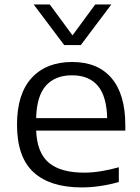

<svg xmlns="http://www.w3.org/2000/svg" viewBox="-20 -828 626 858"><path d="M345 9.5Q204 9.5 130 -58.2Q56 -126 56 -271Q56 -408 121.2 -479.5Q186.5 -551 302.5 -551Q417 -551 478.5 -478.8Q540 -406.5 540 -268.5V-244.5H141.5Q145.5 -145 198.2 -100.8Q251 -56.5 356 -56.5Q392 -56.5 431 -62.8Q470 -69 511 -80.5V-14.5Q425 9.5 345 9.5ZM301.5 -491.5Q226.5 -491.5 185.2 -445.2Q144 -399 141.5 -300H459Q456.5 -398.5 416.8 -445Q377 -491.5 301.5 -491.5ZM267 -626.5 130.5 -808H202.5L304 -670L405.5 -808H477.5L341 -626.5Z"/></svg>

Font: Encode Sans Exp
Style: Regular
Weight: 400
Width: 7
Designer: Multiple Designers
Foundry: Impallari Type
Version: Version 3.002; ttfautohint (v1.8.3) -l 8 -r 50 -G 200 -x 14 